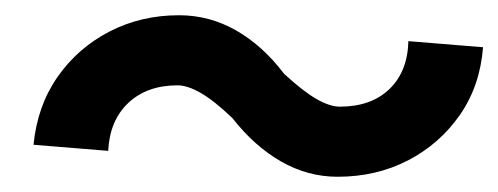

<svg xmlns="http://www.w3.org/2000/svg" viewBox="-20 -526 654 252"><path d="M423 -294Q384 -294 349 -314Q314 -334 285 -371Q261 -394 243.5 -404Q226 -414 213 -414Q173 -414 148.5 -391Q124 -368 122 -328L24 -336Q29 -387 55.5 -425Q82 -463 123.5 -484.5Q165 -506 215 -506Q255 -506 290 -486Q325 -466 353 -429Q378 -406 395.5 -396Q413 -386 426 -386Q467 -386 491 -409Q515 -432 516 -472L614 -464Q610 -413 583.5 -375Q557 -337 515.5 -315.5Q474 -294 423 -294Z"/></svg>

Font: Victor Mono Thin
Style: Italic
Weight: 100
Italic angle: -12°
Monospace: yes
Designer: Rune Bjørnerås
Version: Version 1.561;gftools[0.9.30]